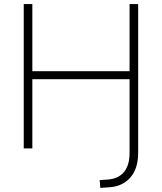

<svg xmlns="http://www.w3.org/2000/svg" viewBox="-20 -725 791 938"><path d="M470 193 467 155 508 152Q559 148 586 115Q613 82 613 22V-338H138V0H96V-705H138V-377H613V-705H655V21Q655 60 645.5 90Q636 120 617.5 141.5Q599 163 573 175.5Q547 188 513 190Z"/></svg>

Font: Nunito Sans 12pt ExtraLight
Style: Regular
Weight: 200
Designer: Vernon Adams
Foundry: Vernon Adams
Version: Version 3.101;gftools[0.9.27]